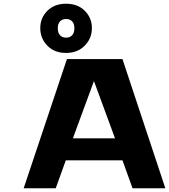

<svg xmlns="http://www.w3.org/2000/svg" viewBox="-20 -1010 907 1030"><path d="M107 0 339 -693H637L867 0H691L637 -150H333L279 0ZM371 -268H597L484 -575ZM234 -765Q196 -804 196 -859Q196 -914 234 -952Q272 -990 334.5 -990Q397 -990 435 -952Q473 -914 473 -859Q473 -804 434.5 -765Q396 -726 334 -726Q272 -726 234 -765ZM302 -895.5Q290 -883 290 -858.5Q290 -834 302 -821Q314 -808 334.5 -808Q355 -808 367 -821Q379 -834 379 -858.5Q379 -883 367 -895.5Q355 -908 334.5 -908Q314 -908 302 -895.5Z"/></svg>

Font: Fix15 Mono
Style: Bold
Weight: 700
Designer: Carrois Corporate & Edenspiekermann AG
Foundry: Carrois Corporate GbR & Edenspiekermann AG
Version: Version 3.206